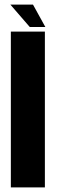

<svg xmlns="http://www.w3.org/2000/svg" viewBox="-20 -812 246 832"><path d="M27 0V-675H174.5V0ZM109 -695 25 -792H123L176.5 -695Z"/></svg>

Font: Anybody Condensed Regular
Style: Bold
Weight: 700
Width: 3
Designer: Tyler Finck
Foundry: Etcetera Type Company
Version: Version 1.010; ttfautohint (v1.8.3) -l 8 -r 50 -G 200 -x 14 